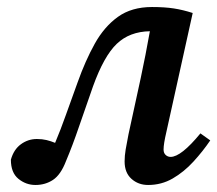

<svg xmlns="http://www.w3.org/2000/svg" viewBox="-20 -513 619 547"><path d="M81 14Q54 14 32.5 -3.5Q11 -21 11 -58Q19 -87 39.5 -102Q60 -117 85 -117Q100 -117 112.5 -114Q125 -111 137 -106Q153 -144 167.5 -185Q182 -226 201 -278Q223 -340 250 -388.5Q277 -437 316 -465Q355 -493 413 -493Q449 -493 475 -489Q501 -485 529 -476L454 -137Q446 -103 446 -87Q446 -77 452 -71.5Q458 -66 466 -66Q496 -66 551 -133L579 -113Q558 -82 531 -52.5Q504 -23 472 -4.5Q440 14 402 14Q374 14 354.5 -3.5Q335 -21 335 -53Q335 -69 338 -87Q341 -105 346 -130L381 -291Q388 -324 394.5 -357Q401 -390 407 -424Q349 -423 312.5 -388Q276 -353 245 -267Q223 -205 205 -152Q187 -99 168 -54Q153 -15 131 -0.5Q109 14 81 14Z"/></svg>

Font: Source Serif Pro SemiBold
Style: Italic
Weight: 600
Italic angle: -12°
Designer: Frank Grießhammer
Foundry: Adobe Systems Incorporated
Version: Version 3.001;hotconv 1.0.111;makeotfexe 2.5.65597